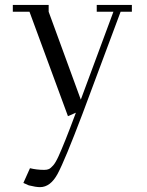

<svg xmlns="http://www.w3.org/2000/svg" viewBox="-20 -459 599 782"><path d="M32.2 -411.1V-439H178.2V-411.1L309.1 -53.2L441.9 -411.1H374V-439H517.1V-411.1H471.2L315.9 4.9Q244.1 194.3 214.8 248.8Q185.5 303.2 143.1 303.2Q126 303.2 97.2 295.9L75.2 286.1L102.1 226.1Q129.9 232.9 160.2 232.9Q171.9 232.9 179.2 229.5Q186.5 226.1 196.5 214.8Q206.5 203.6 218.5 177.2Q230.5 150.9 247.1 109.4Q263.7 67.9 289.1 0L256.8 14.2L100.1 -411.1Z"/></svg>

Font: Dehuti Alt
Style: Book
Weight: 400
Version: Version 1.2